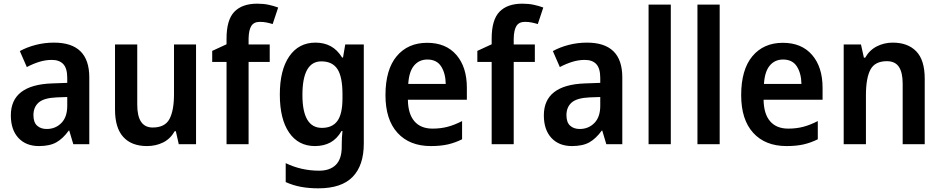

<svg xmlns="http://www.w3.org/2000/svg" viewBox="-20 -785 5123 1045"><path d="M274 -553Q466 -553 466 -364V0H379L357 -74H354Q323 -31 287 -10.5Q251 10 192 10Q121 10 80 -34.5Q39 -79 39 -157Q39 -323 263 -331L346 -334V-361Q346 -413 324.5 -436Q303 -459 262 -459Q228 -459 194 -448.5Q160 -438 126 -420L88 -507Q126 -528 174 -540.5Q222 -553 274 -553ZM289 -255Q219 -252 190.5 -227Q162 -202 162 -158Q162 -119 182 -101Q202 -83 234 -83Q282 -83 314 -115.5Q346 -148 346 -209V-257Z M1047 -543V0H953L937 -71H931Q907 -29 867.5 -9.5Q828 10 780 10Q696 10 651 -39.5Q606 -89 606 -188V-543H727V-215Q727 -91 811 -91Q878 -91 902.5 -137.5Q927 -184 927 -272V-543Z M1448 -448H1333V0H1213V-448H1135V-508L1213 -544V-575Q1213 -677 1255.5 -721Q1298 -765 1380 -765Q1414 -765 1442 -759Q1470 -753 1494 -744L1464 -654Q1448 -659 1431 -662.5Q1414 -666 1394 -666Q1362 -666 1348 -644Q1334 -622 1333 -575V-543H1448Z M1697 -553Q1744 -553 1780 -533.5Q1816 -514 1842 -472H1847L1859 -543H1960V-3Q1960 115 1899.5 177.5Q1839 240 1713 240Q1661 240 1618 232Q1575 224 1535 206V103Q1620 144 1717 144Q1776 144 1808 112Q1840 80 1840 14V0Q1840 -15 1841 -36Q1842 -57 1844 -72H1839Q1814 -29 1778 -9.5Q1742 10 1694 10Q1604 10 1553.5 -63.5Q1503 -137 1503 -270Q1503 -404 1554.5 -478.5Q1606 -553 1697 -553ZM1729 -451Q1626 -451 1626 -268Q1626 -89 1732 -89Q1789 -89 1816.5 -127Q1844 -165 1844 -250V-272Q1844 -367 1816.5 -409Q1789 -451 1729 -451Z M2305 -552Q2407 -552 2464 -486Q2521 -420 2521 -307V-242H2200Q2201 -165 2235.5 -125Q2270 -85 2334 -85Q2379 -85 2416.5 -95Q2454 -105 2495 -126V-27Q2457 -8 2417.5 1Q2378 10 2325 10Q2209 10 2143.5 -62Q2078 -134 2078 -267Q2078 -406 2139 -479Q2200 -552 2305 -552ZM2306 -461Q2261 -461 2233.5 -428Q2206 -395 2202 -328H2406Q2405 -386 2381 -423.5Q2357 -461 2306 -461Z M2891 -448H2776V0H2656V-448H2578V-508L2656 -544V-575Q2656 -677 2698.5 -721Q2741 -765 2823 -765Q2857 -765 2885 -759Q2913 -753 2937 -744L2907 -654Q2891 -659 2874 -662.5Q2857 -666 2837 -666Q2805 -666 2791 -644Q2777 -622 2776 -575V-543H2891Z M3175 -553Q3367 -553 3367 -364V0H3280L3258 -74H3255Q3224 -31 3188 -10.5Q3152 10 3093 10Q3022 10 2981 -34.5Q2940 -79 2940 -157Q2940 -323 3164 -331L3247 -334V-361Q3247 -413 3225.5 -436Q3204 -459 3163 -459Q3129 -459 3095 -448.5Q3061 -438 3027 -420L2989 -507Q3027 -528 3075 -540.5Q3123 -553 3175 -553ZM3190 -255Q3120 -252 3091.5 -227Q3063 -202 3063 -158Q3063 -119 3083 -101Q3103 -83 3135 -83Q3183 -83 3215 -115.5Q3247 -148 3247 -209V-257Z M3631 0H3510V-760H3631Z M3897 0H3776V-760H3897Z M4241 -552Q4343 -552 4400 -486Q4457 -420 4457 -307V-242H4136Q4137 -165 4171.5 -125Q4206 -85 4270 -85Q4315 -85 4352.5 -95Q4390 -105 4431 -126V-27Q4393 -8 4353.5 1Q4314 10 4261 10Q4145 10 4079.5 -62Q4014 -134 4014 -267Q4014 -406 4075 -479Q4136 -552 4241 -552ZM4242 -461Q4197 -461 4169.5 -428Q4142 -395 4138 -328H4342Q4341 -386 4317 -423.5Q4293 -461 4242 -461Z M4839 -553Q4921 -553 4967 -505.5Q5013 -458 5013 -357V0H4893V-330Q4893 -390 4872.5 -421Q4852 -452 4807 -452Q4742 -452 4717.5 -406Q4693 -360 4693 -266V0H4572V-543H4666L4682 -471H4689Q4712 -512 4752 -532.5Q4792 -553 4839 -553Z"/></svg>

Font: Noto Sans Arabic UI SmCn SmBd
Style: Regular
Weight: 600
Width: 4
Designer: Monotype Design Team, Nadine Chahine and Nizar Qandah
Foundry: Monotype Imaging Inc.
Version: Version 2.010; ttfautohint (v1.8.4.7-5d5b)